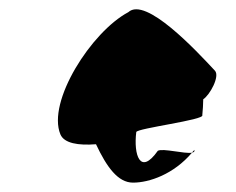

<svg xmlns="http://www.w3.org/2000/svg" viewBox="-20 -718 503 410"><path d="M109 -431C117 -412 147 -407 185 -410C208 -361 232 -328 264 -328C299 -328 351 -346 390 -392C374 -389 328 -402 317 -396C279 -342 265 -388 271 -436C272 -444 418 -462 412 -472C413 -484 414 -495 414 -506C428 -515 450 -555 439 -567C399 -610 291 -726 254 -692C175 -650 80 -501 109 -431ZM390 -392C394 -393 396 -394 395 -398C394 -396 391 -394 390 -392Z"/></svg>

Font: Ampere
Style: SCUltCndIta
Weight: 400
Version: Version 1